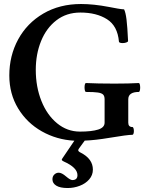

<svg xmlns="http://www.w3.org/2000/svg" viewBox="-20 -696 744 967"><path d="M686 -254.9Q686 -246.1 684.1 -239.5Q682.1 -232.9 679.2 -232.9Q626 -232.9 626 -195.8V-78.1Q626 -56.2 647 -56.2Q650.4 -56.2 652.3 -50Q654.3 -43.9 654.3 -36.1Q654.3 -28.3 652.3 -22.7Q650.4 -17.1 647 -17.1Q621.6 -17.1 532.2 -2Q459 10.3 406.7 12.2L377.9 51.8Q374 57.1 374 61Q374 66.9 387.2 73.2Q447.8 104.5 447.8 158.2Q447.8 186 429.4 207.3Q411.1 228.5 381.8 239.7Q352.5 251 320.8 251Q282.7 251 263.4 239Q244.1 227.1 244.1 207Q244.1 191.9 253.7 182.9Q263.2 173.8 275.9 173.8Q291 173.8 313 192.9Q334 210.9 344.2 210.9Q370.1 210.9 370.1 186Q370.1 147.9 300.8 117.2Q291 112.8 291 107.9Q291 106.4 293.9 102.1L354.5 12.7Q265.6 7.8 190.7 -34.4Q115.7 -76.7 71.3 -149.9Q26.9 -223.1 26.9 -315.9Q26.9 -415.5 71.5 -497.6Q116.2 -579.6 198.2 -627.7Q280.3 -675.8 388.2 -675.8Q451.7 -675.8 528.3 -661.1Q553.7 -656.2 573 -652.8Q592.3 -649.4 605 -648.9Q612.8 -633.3 617.2 -597.9Q621.6 -562.5 625 -490.2Q625.5 -485.4 616.7 -482.2Q607.9 -479 597.7 -479Q590.3 -479 585 -480.7Q579.6 -482.4 579.1 -485.8Q572.3 -565.4 519 -599.1Q465.8 -632.8 384.8 -632.8Q314.9 -632.8 264.2 -593.8Q213.4 -554.7 186.8 -489Q160.2 -423.3 160.2 -344.2Q160.2 -258.8 188.5 -187.7Q216.8 -116.7 267.6 -75Q318.4 -33.2 382.8 -33.2Q441.9 -33.2 474.4 -43.5Q506.8 -53.7 506.8 -78.1V-195.8Q506.8 -211.9 499.5 -219.5Q492.2 -227.1 472.9 -230Q453.6 -232.9 413.1 -232.9Q409.7 -232.9 407.7 -239.7Q405.8 -246.6 405.8 -255.9Q405.8 -265.1 407.7 -271.5Q409.7 -277.8 413.1 -277.8Q470.7 -274.9 556.6 -274.9Q629.9 -274.9 679.2 -277.8Q682.1 -277.8 684.1 -271Q686 -264.2 686 -254.9Z"/></svg>

Font: JuniusX
Style: Bold
Weight: 700
Designer: Peter S. Baker
Foundry: Briery Creek Software
Version: Version 1.004